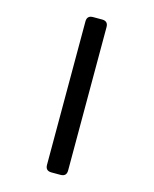

<svg xmlns="http://www.w3.org/2000/svg" viewBox="-129 -896 844 1055"><g transform="rotate(15 293.0 -369.0)"><path d="M267.1 -810.5H318.8Q353 -810.5 353 -776.4V39.1Q353 73.2 318.8 73.2H267.1Q232.9 73.2 232.9 39.1V-776.4Q232.9 -810.5 267.1 -810.5Z"/></g></svg>

Font: Simply Mono
Style: Bold
Weight: 700
Designer: Wojciech Kalinowski "wmk69" (wmk69@o2.pl)
Foundry: Wojciech Kalinowski "wmk69" (wmk69@o2.pl)
Version: Version 1.0.0